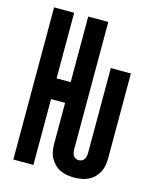

<svg xmlns="http://www.w3.org/2000/svg" viewBox="-112 -812 724 896"><g transform="rotate(15 250.0 -363.5)"><path d="M332 8Q350 8 367 5Q384 2 400 -5.5Q416 -13 428.5 -25.5Q441 -38 449 -53Q457 -68 460 -85.5Q463 -103 463 -120V-530H366V-120Q366 -112 364.5 -104.5Q363 -97 359 -90Q355 -83 347.5 -79.5Q340 -76 332 -76Q324 -76 317 -79.5Q310 -83 306 -90Q302 -97 300.5 -104.5Q299 -112 299 -120V-735H202V-418H134V-735H37V0H134V-318H202V-120Q202 -103 205 -85.5Q208 -68 216 -53Q224 -38 236.5 -25.5Q249 -13 264.5 -5.5Q280 2 297.5 5Q315 8 332 8Z"/></g></svg>

Font: Iosevka SS09
Style: Bold
Weight: 700
Monospace: yes
Designer: Belleve Invis
Foundry: Belleve Invis
Version: Version 5.2.1; ttfautohint (v1.8.3)